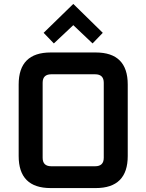

<svg xmlns="http://www.w3.org/2000/svg" viewBox="-20 -957 745 977"><path d="M75 -163V-527Q75 -690 238 -690H467Q630 -690 630 -527V-163Q630 0 467 0H238Q75 0 75 -163ZM197 -154Q197 -111 241 -111H464Q508 -111 508 -154V-536Q508 -579 464 -579H241Q197 -579 197 -536ZM202 -790 353 -937 503 -790 451 -736 353 -829 254 -736Z"/></svg>

Font: Oxanium SemiBold
Style: Regular
Weight: 600
Designer: Severin Meyer
Version: Version 2.000